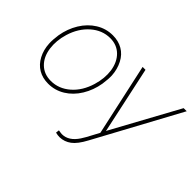

<svg xmlns="http://www.w3.org/2000/svg" viewBox="-143 -819 1314 1314"><g transform="rotate(45 513.5 -162.5)"><path d="M39.1 -274.4Q51.3 -348.1 88.4 -408.7Q125.5 -469.2 181.2 -503.7Q236.8 -538.1 302.7 -538.1Q356.4 -538.1 397.9 -514.2Q439.5 -490.2 463.9 -443.1Q488.3 -396 491.7 -338.9Q493.2 -305.7 485.8 -253.9Q473.6 -180.2 436.3 -119.1Q398.9 -58.1 343.5 -24.2Q288.1 9.8 222.7 9.8Q168.5 9.8 127.2 -14.4Q85.9 -38.6 61.3 -85.2Q36.6 -131.8 33.7 -189.9Q31.7 -222.7 39.1 -274.4ZM62 -169.9Q71.8 -99.1 114.3 -57.9Q156.7 -16.6 222.2 -16.6Q298.8 -16.6 360.6 -70.3Q422.4 -124 449.7 -215.3Q472.2 -291 462.9 -358.4Q452.1 -429.2 409.9 -470.5Q367.7 -511.7 303.2 -511.7Q226.6 -511.7 164.6 -457.3Q102.5 -402.8 75.2 -313Q52.7 -238.3 62 -169.9ZM731.9 -41 736.8 -51.3 997.1 -527.8H1026.9L692.9 88.9Q656.7 157.2 619.6 184.8Q582.5 212.4 537.1 213.4Q518.6 213.4 498 208L501 183.1Q525.9 187.5 534.2 187.5Q599.1 187.5 646.5 115.2L666 83L713.4 -5.4L599.1 -528.8H627Z"/></g></svg>

Font: Roboto Thin
Style: Italic
Weight: 250
Italic angle: -12°
Designer: Google
Version: Version 2.134; 2016